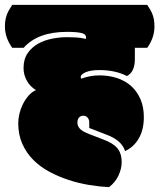

<svg xmlns="http://www.w3.org/2000/svg" viewBox="-56 -670 659 795"><path d="M-5.4 -472.2Q-35.6 -514.2 -35.6 -560.1Q-35.6 -573.2 -33.9 -584.5Q-32.2 -595.7 -28.6 -606.4Q-24.9 -617.2 -19 -627.7Q-13.2 -638.2 -5.4 -649.9H553.7Q561.5 -638.2 567.1 -628.2Q572.8 -618.2 576.4 -607.7Q580.1 -597.2 581.8 -585.7Q583.5 -574.2 583.5 -560.1Q583.5 -513.7 553.7 -472.2H502.4V-424.8Q502.4 -372.6 469.7 -355Q421.4 -379.9 356.4 -379.9Q319.8 -379.9 299.1 -371.1Q278.3 -362.3 278.3 -351.1Q278.3 -348.1 279.8 -344.2Q318.8 -357.9 354.5 -357.9Q395 -357.9 429 -346.7Q462.9 -335.4 487.3 -313.5Q511.7 -291.5 525.6 -259.3Q539.6 -227.1 539.6 -185.1Q539.6 -133.3 519 -97.4Q498.5 -61.5 461.9 -44.4Q448.2 -88.4 387.7 -111.3L313.5 -140.1V-164.1Q313.5 -175.3 306.6 -183.1Q299.8 -190.9 289.1 -190.9Q278.3 -190.9 271.5 -183.6Q264.6 -176.3 264.6 -162.1Q264.6 -141.6 286.6 -127.4Q299.3 -119.1 370.6 -92.8Q390.6 -85.4 405 -76.9Q419.4 -68.4 429 -57.4Q438.5 -46.4 443.1 -32Q447.8 -17.6 447.8 1.5Q447.8 28.3 434.8 56.4Q421.9 84.5 395.5 105Q356.4 103 313.2 95.9Q270 88.9 228.3 75.2Q186.5 61.5 148.7 41.3Q110.8 21 82 -7.8Q53.2 -36.6 36.4 -74.5Q19.5 -112.3 19.5 -160.2Q19.5 -178.2 24.4 -199Q29.3 -219.7 38.8 -238.8Q48.3 -257.8 61.8 -273.4Q75.2 -289.1 92.8 -296.9Q69.3 -311 55.4 -335.4Q41.5 -359.9 41.5 -388.2Q41.5 -424.8 58.3 -449.5Q75.2 -474.1 101.3 -488.8Q127.4 -503.4 159.4 -509.8Q191.4 -516.1 221.7 -516.1Q240.2 -516.1 260.3 -514.9Q280.3 -513.7 298.8 -508.8Q300.3 -511.2 300.3 -514.6Q300.3 -526.9 286.6 -531.7Q268.1 -538.1 221.7 -538.1Q100.6 -538.1 42 -472.2Z"/></svg>

Font: Modak sl
Style: Regular
Weight: 400
Designer: Sarang Kulkarni, Maithili Shingre, Noopur Datye
Foundry: Ek Type
Version: Version 1.036;PS Version 1.000;hotconv 1.0.79;makeotf.lib2.5